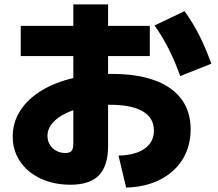

<svg xmlns="http://www.w3.org/2000/svg" viewBox="-20 -800 978 863"><path d="M671.9 -212.9Q671.9 -270 621.6 -299.6Q571.3 -329.1 473.6 -329.1H465.8V-143.6Q465.8 -54.2 424.6 -12Q383.3 30.3 296.9 30.3Q222.2 30.3 162.8 2.7Q103.5 -24.9 70.3 -74.5Q37.1 -124 37.1 -186.5Q37.1 -249 70.3 -301.5Q103.5 -354 164.8 -391.8Q226.1 -429.7 309.6 -449.2V-547.9H73.2V-683.6H309.6V-780.3H465.8V-683.6H653.3V-547.9H465.8V-467.8H482.4Q595.7 -467.8 675 -439Q754.4 -410.2 795.7 -354.2Q836.9 -298.3 836.9 -218.8Q836.9 -142.6 800.8 -84Q764.6 -25.4 699 7.8Q633.3 41 546.9 43L512.7 -100.6Q588.9 -102.5 630.4 -132.1Q671.9 -161.6 671.9 -212.9ZM674.8 -685.5 809.6 -750Q848.1 -695.8 876.7 -639.2Q905.3 -582.5 929.7 -513.7L790 -458Q745.1 -586.4 674.8 -685.5ZM273.4 -112.3Q293.9 -112.3 301.8 -121.8Q309.6 -131.3 309.6 -156.2V-304.7Q254.9 -285.6 224.1 -255.6Q193.4 -225.6 193.4 -189.5Q193.4 -167.5 203.9 -149.9Q214.4 -132.3 232.7 -122.3Q251 -112.3 273.4 -112.3Z"/></svg>

Font: Pretendard JP Black
Style: Regular
Weight: 900
Designer: Base glyphs from Inter by Rasmus Andersson; Hangeul glyphs from Noto Sans CJK(Source Han Sans) by Jang Soo-young and Kan
Foundry: Kil Hyung-jin
Version: Version 1.309